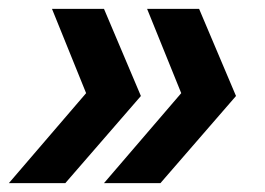

<svg xmlns="http://www.w3.org/2000/svg" viewBox="-34 -481 597 432"><path d="M-14 -69 180 -295 183 -214 83 -461H200L283 -265L113 -69ZM200 -69 394 -295 397 -214 297 -461H414L497 -265L327 -69Z"/></svg>

Font: Kantumruy Pro SemiBold
Style: Italic
Weight: 600
Italic angle: -13°
Version: Version 1.002